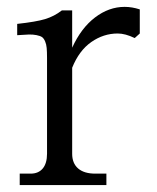

<svg xmlns="http://www.w3.org/2000/svg" viewBox="-20 -536 455 556"><path d="M189 -90.8Q189 -63 206.3 -48.1Q223.6 -33.2 255.9 -33.2H288.1V0H37.1V-33.2H68.8Q91.3 -33.2 103.8 -48.1Q116.2 -63 116.2 -90.8V-368.2Q116.2 -386.2 115.2 -397Q114.3 -407.7 110.6 -416.3Q106.9 -424.8 101.8 -428.5Q96.7 -432.1 85.7 -434.3Q74.7 -436.5 62.7 -436Q50.8 -435.5 29.8 -434.1V-466.8Q84 -472.7 110.6 -480.7Q137.2 -488.8 159.2 -505.9H189V-397.9Q214.8 -454.6 255.1 -485.4Q295.4 -516.1 340.8 -516.1Q362.3 -516.1 384.8 -508.8V-439L370.1 -425.8Q342.8 -439 320.8 -439Q279.8 -439 244.4 -414.3Q209 -389.6 189 -339.8Z"/></svg>

Font: LT Superior Serif
Style: Regular
Weight: 400
Designer: Daniel Lyons
Foundry: LyonsType
Version: Version 2.120;FEAKit 1.0